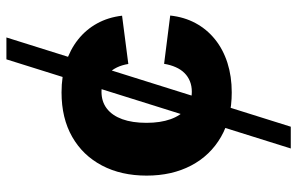

<svg xmlns="http://www.w3.org/2000/svg" viewBox="-192 -576 972 629"><g transform="rotate(-90 294.5 -262.0)"><path d="M122.1 204.1 414.1 -727.5H485.8L193.4 204.1ZM305.7 10.7Q221.2 10.7 160.2 -24.4Q99.1 -59.6 66.2 -122.3Q33.2 -185.1 33.2 -268.1Q33.2 -351.6 66.2 -414.3Q99.1 -477.1 160.2 -512Q221.2 -546.9 305.7 -546.9Q358.4 -546.9 402.1 -533Q445.8 -519 478.8 -492.9Q511.7 -466.8 531.7 -430.4Q551.8 -394 557.1 -348.6L398.9 -328.1Q395.5 -349.1 387.7 -365.2Q379.9 -381.3 368.4 -392.8Q356.9 -404.3 341.8 -410.2Q326.7 -416 308.1 -416Q275.4 -416 252.7 -398.4Q230 -380.9 218 -347.9Q206.1 -314.9 206.1 -268.6Q206.1 -223.1 218 -189.7Q230 -156.2 252.7 -138.2Q275.4 -120.1 308.1 -120.1Q326.7 -120.1 342 -126.2Q357.4 -132.3 369.1 -144Q380.9 -155.8 388.4 -172.9Q396 -189.9 399.4 -210.9L557.6 -190.9Q552.7 -145 532.7 -107.9Q512.7 -70.8 479.7 -44.2Q446.8 -17.6 402.6 -3.4Q358.4 10.7 305.7 10.7Z"/></g></svg>

Font: Inter 18pt ExtraBold
Style: Regular
Weight: 800
Designer: Rasmus Andersson
Foundry: rsms
Version: Version 4.001;git-66647c0bb